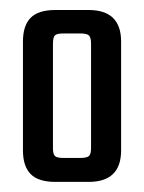

<svg xmlns="http://www.w3.org/2000/svg" viewBox="-20 -646 288 384"><path d="M162.1 -350.1V-558.1Q162.1 -570.8 158 -575Q153.8 -579.1 140.1 -579.1H106.9Q93.8 -579.1 89.8 -575.2Q85.9 -571.3 85.9 -558.1V-350.1Q85.9 -337.9 89.8 -334Q93.8 -330.1 106.9 -330.1H140.1Q153.8 -330.1 158 -334Q162.1 -337.9 162.1 -350.1ZM90.8 -626H157.2Q222.2 -626 222.2 -563V-345.2Q222.2 -282.2 157.2 -282.2H90.8Q56.6 -282.2 41.3 -297.9Q25.9 -313.5 25.9 -345.2V-563Q25.9 -594.7 41.3 -610.4Q56.6 -626 90.8 -626Z"/></svg>

Font: Teko
Style: Regular
Weight: 400
Designer: Manushi Parikh, Jonny Pinhorn
Foundry: Indian Type Foundry
Version: Version 2.000;PS 1.0;hotconv 1.0.79;makeotf.lib2.5.61930